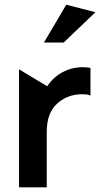

<svg xmlns="http://www.w3.org/2000/svg" viewBox="-20 -797 428 817"><path d="M333 -511Q286 -511 246.5 -490Q207 -469 181 -430L61 -502V0H179V-237Q179 -316 223 -356Q267 -396 330 -396Q340 -396 349 -395Q358 -394 365 -390V-508Q350 -511 333 -511ZM167 -616H251L386 -745L262 -777Z"/></svg>

Font: Geom Medium
Style: Bold
Weight: 500
Version: Version 1.102